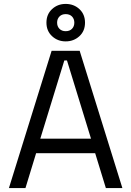

<svg xmlns="http://www.w3.org/2000/svg" viewBox="-20 -959 670 979"><path d="M109.8 0H25.5L243.2 -700H386.2L604 0H519.8L465.2 -178H164.2ZM308 -650.8 185.5 -252H444L321.5 -650.8ZM314.8 -748Q274 -748 245.4 -774.6Q216.8 -801.2 216.8 -843.5Q216.8 -885.8 245.2 -912.4Q273.8 -939 314.8 -939Q356.5 -939 385 -912.5Q413.5 -886 413.5 -843.5Q413.5 -800.5 384.6 -774.2Q355.8 -748 314.8 -748ZM314.8 -800Q335.5 -800 347.2 -812.2Q359 -824.5 359 -843.5Q359 -862.5 347.2 -874.8Q335.5 -887 314.8 -887Q295 -887 283.1 -874.8Q271.2 -862.5 271.2 -843.5Q271.2 -824.5 283.1 -812.2Q295 -800 314.8 -800Z"/></svg>

Font: Space Grotesk Variable Light
Style: Regular
Weight: 300
Designer: Florian Karsten
Foundry: Florian Karsten
Version: Version 2.000